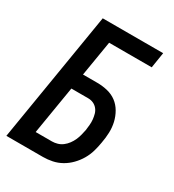

<svg xmlns="http://www.w3.org/2000/svg" viewBox="-178 -838 855 941"><g transform="rotate(30 250.0 -367.5)"><path d="M4 0 125 -735H467L453 -647H212L179 -448H259Q290 -448 318.5 -441Q347 -434 369 -417.5Q391 -401 405.5 -376Q420 -351 426.5 -323Q433 -295 432 -265Q431 -235 425 -204Q421 -179 413.5 -153Q406 -127 392 -103Q378 -79 358 -58.5Q338 -38 314 -24.5Q290 -11 263.5 -5.5Q237 0 211 0ZM119 -88H211Q226 -88 241.5 -92.5Q257 -97 270 -107Q283 -117 293 -130.5Q303 -144 309.5 -158.5Q316 -173 320 -188.5Q324 -204 327 -219Q329 -234 330.5 -250Q332 -266 330.5 -281Q329 -296 325 -310.5Q321 -325 311.5 -336.5Q302 -348 288.5 -354Q275 -360 259 -360H164Z"/></g></svg>

Font: Iosevka Semibold Oblique
Style: Regular
Weight: 600
Italic angle: -9°
Monospace: yes
Designer: Belleve Invis
Foundry: Belleve Invis
Version: Version 32.5.0; ttfautohint (v1.8.4)